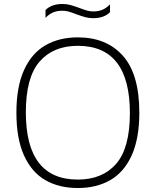

<svg xmlns="http://www.w3.org/2000/svg" viewBox="-20 -937 784 966"><path d="M62.5 -370Q62.5 -500 101 -584.8Q139.5 -669.5 208.8 -709.2Q278 -749 371.5 -749Q516 -749 598.5 -656.2Q681 -563.5 681 -370Q681 -240 642.5 -155.2Q604 -70.5 534.8 -30.8Q465.5 9 371.5 9Q277 9 208 -30.8Q139 -70.5 100.8 -155Q62.5 -239.5 62.5 -370ZM633.5 -368Q633.5 -706.5 371.5 -706.5Q248 -706.5 179 -627Q110 -547.5 110 -372Q110 -33.5 371.5 -33.5Q495.5 -33.5 564.5 -113Q633.5 -192.5 633.5 -368ZM363.5 -865.5Q340.5 -874.5 325 -878.8Q309.5 -883 294 -883Q267 -883 247.2 -874.5Q227.5 -866 209 -847.5V-886.5Q239.5 -917 294 -917Q315 -917 333.5 -912Q352 -907 379.5 -897Q402.5 -888 418 -883.8Q433.5 -879.5 449 -879.5Q475.5 -879.5 495.5 -888Q515.5 -896.5 533.5 -915V-876Q504 -845.5 448.5 -845.5Q427.5 -845.5 409.2 -850.5Q391 -855.5 363.5 -865.5Z"/></svg>

Font: Encode Sans Semi Expanded ExLight
Style: Regular
Weight: 275
Width: 6
Designer: Multiple Designers
Foundry: Impallari Type
Version: Version 2.000